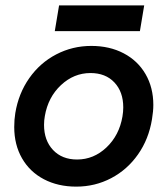

<svg xmlns="http://www.w3.org/2000/svg" viewBox="-20 -683 623 715"><path d="M33 -210Q33 -238 37 -262Q49 -335 89 -392Q129 -449 189.5 -480.5Q250 -512 320 -512Q388 -512 440.5 -484.5Q493 -457 522 -407Q551 -357 551 -292Q551 -269 546 -239Q534 -165 494 -108Q454 -51 394 -19.5Q334 12 264 12Q196 12 143.5 -15.5Q91 -43 62 -93.5Q33 -144 33 -210ZM144 -218Q144 -160 177.5 -124.5Q211 -89 267 -89Q329 -89 376.5 -134Q424 -179 436 -249Q439 -267 439 -283Q439 -341 406 -376Q373 -411 317 -411Q255 -411 207 -366Q159 -321 147 -251Q144 -235 144 -218ZM200 -663H517L501 -567H184Z"/></svg>

Font: Oak Sans Semibold
Style: Italic
Weight: 600
Italic angle: -9.49998°
Foundry: Erik Kennedy, Walven
Version: Version 1.000